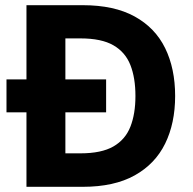

<svg xmlns="http://www.w3.org/2000/svg" viewBox="-20 -720 743 740"><path d="M5 -287V-414H389V-287ZM82 0V-700H299Q420 -700 499 -656.5Q578 -613 616.5 -534.5Q655 -456 655 -350Q655 -245 616.5 -166.5Q578 -88 499 -44Q420 0 299 0ZM232 -129H290Q371 -129 417 -155.5Q463 -182 482.5 -231.5Q502 -281 502 -350Q502 -420 482.5 -469.5Q463 -519 417 -545.5Q371 -572 290 -572H232Z"/></svg>

Font: DM Sans 9pt Black
Style: Regular
Weight: 900
Version: Version 4.004;gftools[0.9.30]